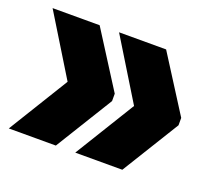

<svg xmlns="http://www.w3.org/2000/svg" viewBox="-81 -556 692 623"><g transform="rotate(20 265.0 -244.0)"><path d="M130 -244.5 2.5 -452.5H165L287 -260.5V-235L165 -37H2.5ZM359.5 -244.5 232 -452.5H394.5L516.5 -260.5V-235L394.5 -37H232Z"/></g></svg>

Font: Anek Odia Medium ExtraBold
Style: Regular
Weight: 800
Version: Version 1.003